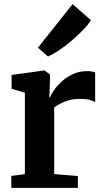

<svg xmlns="http://www.w3.org/2000/svg" viewBox="-20 -906 500 926"><path d="M34.5 0V-57.5L100 -66V-459L36 -477.5V-544.5L191.5 -566H195.5L221 -546.5V-524L218 -436.5H221Q225.5 -449.5 239.8 -470.2Q254 -491 277.2 -512.5Q300.5 -534 331.8 -548.5Q363 -563 400.5 -563Q414.5 -563 424 -561Q433.5 -559 439 -557V-413Q429.5 -420 412.2 -424.5Q395 -429 366 -429Q335 -429 311 -422Q287 -415 269.8 -405.8Q252.5 -396.5 241.5 -388V-66.5L355.5 -57V0ZM211 -634 163 -676 330 -886 418.5 -809Q406.5 -788 381 -761.8Q355.5 -735.5 324.8 -709.2Q294 -683 264 -663Q234 -643 212.5 -634Z"/></svg>

Font: Merriweather 24pt
Style: Bold
Weight: 700
Designer: Eben Sorkin
Foundry: Eben Sorkin
Version: Version 2.100